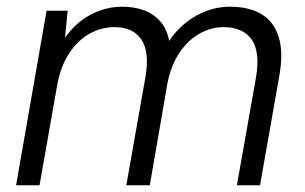

<svg xmlns="http://www.w3.org/2000/svg" viewBox="-20 -553 911 573"><path d="M28 0 119 -521H182L174 -440Q205 -485 250 -509Q295 -533 345 -533Q380 -533 409 -522.5Q438 -512 458 -489.5Q478 -467 485 -431Q517 -479 565.5 -506Q614 -533 666 -533Q723 -533 760 -511Q797 -489 811.5 -443.5Q826 -398 814 -329L756 0H687L744 -322Q757 -398 731 -435Q705 -472 647 -472Q610 -472 576 -453Q542 -434 516.5 -397Q491 -360 480 -306L427 0H357L414 -323Q427 -398 402 -435Q377 -472 322 -472Q282 -472 246.5 -452Q211 -432 185.5 -392.5Q160 -353 150 -295L98 0Z"/></svg>

Font: DM Sans 10pt Light
Style: Italic
Weight: 300
Italic angle: -10°
Version: Version 4.004;gftools[0.9.30]